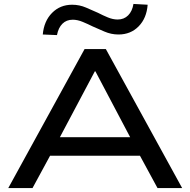

<svg xmlns="http://www.w3.org/2000/svg" viewBox="-20 -954 966 974"><path d="M22 0 409 -705H517L904 0H779L671 -199L729 -164H194L253 -199L145 0ZM461 -592 270 -232 235 -258H689L654 -232L464 -592ZM269 -776 197 -779Q203 -847 244 -888.5Q285 -930 346 -930Q383 -930 416.5 -915.5Q450 -901 477 -889Q502 -876 527.5 -865.5Q553 -855 577 -855Q609 -855 630 -876Q651 -897 657 -934L729 -930Q724 -862 683.5 -820.5Q643 -779 581 -779Q544 -779 509.5 -794Q475 -809 450 -820Q426 -832 399.5 -843Q373 -854 349 -854Q317 -854 296.5 -833.5Q276 -813 269 -776Z"/></svg>

Font: Nunito Sans 10pt Expanded SemiBold
Style: Regular
Weight: 600
Width: 7
Designer: Vernon Adams
Foundry: Vernon Adams
Version: Version 3.101;gftools[0.9.27]